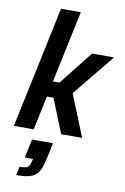

<svg xmlns="http://www.w3.org/2000/svg" viewBox="-109 -805 749 1155"><g transform="rotate(10 266.0 -227.0)"><path d="M10 0 167 -743H288L195 -304H235L398 -510H532L324 -255L427 0H299L215 -208H175L131 0ZM75 289 86 237Q110 237 123.5 233Q137 229 144 219.5Q151 210 154 192L158 176H108L132 62H260L243 143Q234 187 223.5 215.5Q213 244 195.5 260Q178 276 149.5 282.5Q121 289 75 289Z"/></g></svg>

Font: Saira SemiCondensed SemiBold
Style: Italic
Weight: 600
Width: 4
Italic angle: -12°
Designer: Hector Gatti with collaboration of the Omnibus-Type team
Foundry: Omnibus-Type
Version: Version 1.101